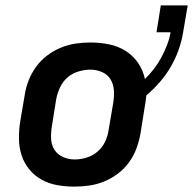

<svg xmlns="http://www.w3.org/2000/svg" viewBox="-20 -686 718 714"><path d="M257 8Q224 8 193 2.5Q162 -3 135.5 -17.5Q109 -32 89.5 -55.5Q70 -79 60.5 -108Q51 -137 50.5 -169Q50 -201 55 -233L72 -333Q76 -360 86.5 -387Q97 -414 114.5 -438Q132 -462 156 -480Q180 -498 207 -509Q234 -520 261.5 -524Q289 -528 317 -528Q352 -528 386 -521Q420 -514 447.5 -496.5Q475 -479 493.5 -452Q512 -425 519 -392Q537 -410 552.5 -430Q568 -450 580 -472.5Q592 -495 601 -518Q610 -541 614 -565V-566H562L578 -666H678L661 -566Q656 -534 644.5 -501.5Q633 -469 615.5 -438.5Q598 -408 574.5 -381Q551 -354 524 -331Q523 -320 521.5 -309Q520 -298 518 -287L502 -187Q497 -160 487 -133Q477 -106 459.5 -82Q442 -58 418 -40Q394 -22 367 -11Q340 0 312 4Q284 8 257 8ZM258 -93Q280 -93 302.5 -100Q325 -107 343 -122.5Q361 -138 371 -159.5Q381 -181 384 -203L401 -303Q405 -327 403.5 -350Q402 -373 391 -391Q380 -409 359.5 -418Q339 -427 316 -427Q294 -427 271 -420Q248 -413 230.5 -397.5Q213 -382 203 -360.5Q193 -339 189 -317L173 -217Q169 -193 170 -170Q171 -147 182.5 -129Q194 -111 214.5 -102Q235 -93 258 -93Z"/></svg>

Font: Iosevka SS04 Extended
Style: Bold Italic
Weight: 700
Width: 7
Italic angle: -9°
Monospace: yes
Designer: Belleve Invis
Foundry: Belleve Invis
Version: Version 19.0.0; ttfautohint (v1.8.4)